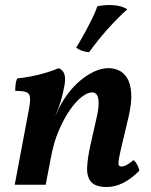

<svg xmlns="http://www.w3.org/2000/svg" viewBox="-20 -740 606 769"><path d="M39 0 92 -282Q101 -325 100.5 -345Q100 -365 86.5 -370.5Q73 -376 41 -376Q41 -389 42.5 -402.5Q44 -416 49 -426Q73 -428 104 -434Q135 -440 165 -449Q195 -458 215 -467Q232 -460 237.5 -444Q243 -428 239 -402Q232 -363 223.5 -335Q215 -307 202 -278L183 -104L163 0ZM415 -467Q436 -467 456 -458Q476 -449 489.5 -427Q503 -405 505.5 -367Q508 -329 495 -272L469 -163Q459 -121 456 -102Q453 -83 456 -78Q459 -73 467 -73Q476 -73 489.5 -80.5Q503 -88 515 -99Q524 -91 530 -79.5Q536 -68 538 -56Q505 -23 472.5 -7Q440 9 408 9Q362 9 344.5 -12Q327 -33 329 -70.5Q331 -108 342 -158L365 -260Q375 -301 375 -325.5Q375 -350 368 -360Q361 -370 349 -370Q331 -370 307.5 -352Q284 -334 260 -299.5Q236 -265 215 -216Q194 -167 183 -104L178 -226L218 -311Q232 -338 253 -366Q274 -394 300.5 -416.5Q327 -439 356.5 -453Q386 -467 415 -467ZM370 -715Q405 -722 437 -719Q469 -716 490 -703Q449 -666 409 -621Q369 -576 337 -531Q307 -533 285 -549Q304 -580 320.5 -610.5Q337 -641 350 -667.5Q363 -694 370 -715Z"/></svg>

Font: Vollkorn SemiBold
Style: Italic
Weight: 600
Italic angle: -11°
Designer: Friedrich Althausen
Foundry: Friedrich Althausen
Version: Version 5.000